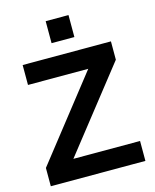

<svg xmlns="http://www.w3.org/2000/svg" viewBox="-131 -988 867 1076"><g transform="rotate(-15 302.5 -450.5)"><path d="M27.8 0V-106.2L432.8 -622.2L452 -581.4H51.2V-697H563.4V-590.6L169.6 -90L152 -115.6H576.6V0ZM239.4 -773.4V-901H371.8V-773.4Z"/></g></svg>

Font: Hanken Grotesk
Style: Regular
Weight: 400
Designer: Alfredo Marco Pradil
Foundry: Hanken Design Co.
Version: Version 3.013